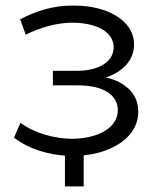

<svg xmlns="http://www.w3.org/2000/svg" viewBox="-20 -551 574 686"><path d="M30 -59C59 -37 92 -21 129 -10C156 -2 184 3 212 5V115H279V4C308 1 335 -5 359 -14C430 -41 474 -89 474 -152C474 -192 457 -224 423 -247C405 -260 383 -269 358 -274C363 -275 367 -277 371 -279C424 -300 459 -340 459 -392C459 -481 357 -531 248 -531H235C174 -531 113 -514 52 -482L72 -427C128 -455 184 -469 236 -470C322 -470 386 -439 386 -382C386 -330 332 -298 255 -298H169V-246H259C347 -246 401 -213 401 -157C401 -98 337 -57 240 -55C175 -55 104 -75 53 -112Z"/></svg>

Font: Montserrat Z
Style: Regular
Weight: 400
Designer: Julieta Ulanovsky
Foundry: Julieta Ulanovsky
Version: Version 8.000